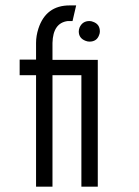

<svg xmlns="http://www.w3.org/2000/svg" viewBox="-20 -700 522 720"><path d="M53.7 -418H115.2V0H176.8V-418H285.2V0H346.7V-475.6H176.8V-539.1Q178.7 -614.3 234.4 -621.1H252L265.6 -679.7H241.2Q152.3 -679.7 124 -592.8Q115.2 -565.4 115.2 -539.1V-476.6H53.7ZM275.4 -582Q275.4 -556.6 300.8 -546.9Q308.6 -543.9 315.4 -543.9Q342.8 -543.9 351.6 -568.4Q354.5 -575.2 354.5 -582Q354.5 -609.4 329.1 -618.2Q322.3 -621.1 315.4 -621.1Q289.1 -621.1 278.3 -596.7Q275.4 -588.9 275.4 -582Z"/></svg>

Font: Post No Bills Colombo
Style: Medium
Weight: 600
Designer: Kosala Senevirathne, Siva Puranthara, Lasantha Premarathna, Tharique Azeez
Foundry: Mooniak
Version: Version 1.220 ; ttfautohint (v1.5)